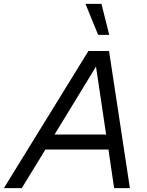

<svg xmlns="http://www.w3.org/2000/svg" viewBox="-70 -966 753 986"><path d="M451 -946 491 -787H434L369 -946ZM597 0H516L487 -198H163L42 0H-50L384 -704H490ZM423 -624 210 -275H475Z"/></svg>

Font: CBA Beacon Sans
Style: Italic
Weight: 400
Italic angle: -13°
Designer: Wei Huang
Foundry: Wei Huang
Version: Version 1.002